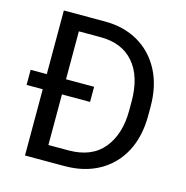

<svg xmlns="http://www.w3.org/2000/svg" viewBox="-105 -810 881 909"><g transform="rotate(15 335.5 -355.5)"><path d="M289.6 0H97.2V-324.7H18.1V-398.9H97.2V-710.9H298.3Q391.6 -710.9 462.2 -670.2Q532.7 -629.4 572.3 -554.4Q611.8 -479.5 611.8 -376.5V-334Q611.8 -231 572.3 -156.2Q532.7 -81.5 460.4 -40.8Q388.2 0 289.6 0ZM329.1 -398.9V-324.7H191.4V-76.7H289.6Q403.3 -76.7 460.9 -147Q518.6 -217.3 518.6 -334V-377.4Q518.6 -500 460.9 -566.9Q403.3 -633.8 298.3 -633.8H191.4V-398.9Z"/></g></svg>

Font: Vazirmatn UI
Style: Regular
Weight: 400
Designer: Saber Rastikerdar
Foundry: Saber Rastikerdar
Version: Version 33.003